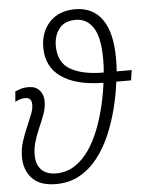

<svg xmlns="http://www.w3.org/2000/svg" viewBox="-55 -813 658 867"><g transform="rotate(-5 274.5 -379.5)"><path d="M164 10Q92 10 56.5 -27.5Q21 -65 21 -125Q21 -161 32 -195.5Q43 -230 59 -266Q71 -294 79.5 -316Q88 -338 88 -357Q88 -389 59 -389Q46 -389 34 -385Q22 -381 13 -376L17 -423Q29 -428 43.5 -432.5Q58 -437 77 -437Q110 -437 127.5 -417Q145 -397 145 -367Q145 -339 135 -311Q125 -283 110 -249Q96 -217 87.5 -188Q79 -159 79 -129Q79 -85 102.5 -61.5Q126 -38 169 -38Q216 -38 253.5 -62.5Q291 -87 319 -128Q347 -169 366.5 -220Q386 -271 398.5 -324.5Q411 -378 417 -427Q294 -428 227 -474.5Q160 -521 160 -609Q160 -679 202 -724Q244 -769 318 -769Q398 -769 440.5 -709Q483 -649 483 -531Q483 -501 481 -473H549L542 -427H475Q468 -369 452.5 -307.5Q437 -246 413 -189.5Q389 -133 354 -88Q319 -43 272 -16.5Q225 10 164 10ZM422 -473Q425 -497 425 -533Q425 -632 396 -676.5Q367 -721 317 -721Q266 -721 241.5 -689.5Q217 -658 217 -611Q217 -536 271.5 -504.5Q326 -473 422 -473Z"/></g></svg>

Font: Noto Sans Light
Style: Italic
Weight: 300
Italic angle: -12°
Designer: Monotype Design Team
Foundry: Monotype Imaging Inc.
Version: Version 2.013; ttfautohint (v1.8.4.7-5d5b)